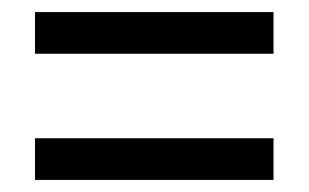

<svg xmlns="http://www.w3.org/2000/svg" viewBox="-20 -594 512 318"><path d="M38 -505H433V-574H38ZM38 -296H433V-365H38Z"/></svg>

Font: Noto Sans Kannada UI Condensed
Style: Regular
Weight: 400
Width: 3
Designer: Jelle Bosma - Monotype Design Team
Foundry: Monotype Imaging Inc.
Version: Version 2.005